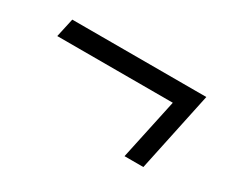

<svg xmlns="http://www.w3.org/2000/svg" viewBox="-56 -452 613 521"><g transform="rotate(30 250.0 -191.0)"><path d="M359 -66H418L471 -316H51L38 -257H400Z"/></g></svg>

Font: Geist Light
Style: Italic
Weight: 300
Italic angle: -12°
Designer: Basement.studio, Andrés Briganti, Mateo Zaragoza
Foundry: Basement.studio, Vercel, Andrés Briganti, Guido Ferreyra, Mateo Zaragoza
Version: Version 1.500